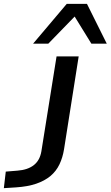

<svg xmlns="http://www.w3.org/2000/svg" viewBox="-159 -785 575 998"><path d="M-139 193 -129 107 -68 102Q-15 98 16.5 73.5Q48 49 56 2L135 -492H250L174 -10Q167 34 150 69.5Q133 105 103 130Q73 155 29 170Q-15 185 -76 189ZM13 -558 188 -765H293L396 -558H316L229 -699L92 -558Z"/></svg>

Font: Nunito Sans 10pt Expanded SemiBold
Style: Italic
Weight: 600
Width: 7
Italic angle: -9°
Designer: Vernon Adams
Foundry: Vernon Adams
Version: Version 3.101;gftools[0.9.27]